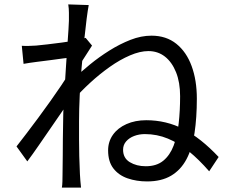

<svg xmlns="http://www.w3.org/2000/svg" viewBox="-20 -814 1040 872"><path d="M930 -36Q884 -89 838 -126.5Q792 -164 742.5 -184.5Q693 -205 638 -205Q612 -205 589.5 -196.5Q567 -188 553 -172Q539 -156 539 -134Q539 -96 569.5 -77.5Q600 -59 642 -59Q691 -59 721.5 -84Q752 -109 768.5 -152.5Q785 -196 791.5 -253.5Q798 -311 798 -377Q798 -440 779.5 -486Q761 -532 729 -557Q697 -582 654 -582Q616 -582 570.5 -562.5Q525 -543 479 -510.5Q433 -478 390.5 -439Q348 -400 315 -362L317 -458Q348 -488 389 -521.5Q430 -555 477 -584.5Q524 -614 572.5 -633Q621 -652 668 -652Q735 -652 781 -615Q827 -578 850.5 -513.5Q874 -449 874 -366Q874 -280 863.5 -210Q853 -140 827 -91Q801 -42 757 -16Q713 10 648 10Q600 10 559.5 -4Q519 -18 495 -49Q471 -80 471 -131Q471 -171 493 -202Q515 -233 554.5 -250.5Q594 -268 644 -268Q735 -268 813.5 -227.5Q892 -187 973 -101ZM302 -553Q290 -552 265.5 -548.5Q241 -545 210 -541Q179 -537 147 -533Q115 -529 87 -524L79 -606Q95 -605 110.5 -605.5Q126 -606 144 -607Q165 -609 195.5 -612.5Q226 -616 259.5 -620.5Q293 -625 322.5 -630.5Q352 -636 369 -642L398 -607Q390 -594 378.5 -576.5Q367 -559 356 -541.5Q345 -524 337 -510L306 -374Q289 -347 264 -310.5Q239 -274 211 -233.5Q183 -193 155.5 -153Q128 -113 104 -81L55 -149Q73 -172 99 -206Q125 -240 153.5 -278.5Q182 -317 209 -355Q236 -393 257.5 -425Q279 -457 290 -476L294 -527ZM293 -720Q293 -737 293 -756Q293 -775 290 -794L383 -791Q379 -771 373.5 -728.5Q368 -686 362 -628Q356 -570 350.5 -506Q345 -442 342 -379.5Q339 -317 339 -264Q339 -219 339 -180.5Q339 -142 340 -104.5Q341 -67 343 -23Q344 -10 345 7Q346 24 348 38H261Q263 28 263.5 9.5Q264 -9 264 -21Q265 -69 265 -106Q265 -143 265.5 -182.5Q266 -222 267 -277Q267 -299 269 -337.5Q271 -376 274 -422.5Q277 -469 280 -517Q283 -565 286 -607.5Q289 -650 291 -680Q293 -710 293 -720Z"/></svg>

Font: Farlight84_Sys_V01
Style: Regular
Weight: 400
Designer: Ryoko NISHIZUKA  (kana, bopomofo & ideographs); Paul D. Hunt (Latin, Greek & Cyrillic); Sandoll Communications , Soo-you
Foundry: Adobe
Version: Version 2.004;October 29, 2024;FontCreator 14.0.0.2814 64-bi